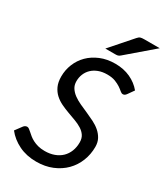

<svg xmlns="http://www.w3.org/2000/svg" viewBox="-207 -919 868 1010"><g transform="rotate(30 226.5 -414.0)"><path d="M5.4 0ZM426.3 -541.5Q421.4 -534.7 416.7 -531.5Q412.1 -528.3 405.3 -528.3Q397.5 -528.3 388.7 -536.1Q379.9 -543.9 366.5 -553Q353 -562 333.3 -569.8Q313.5 -577.6 284.2 -577.6Q254.4 -577.6 231.4 -568.8Q208.5 -560.1 192.6 -544.9Q176.8 -529.8 168.5 -509.5Q160.2 -489.3 160.2 -465.8Q160.2 -442.4 171.4 -425.3Q182.6 -408.2 200.7 -395Q218.8 -381.8 242.2 -371.1Q265.6 -360.4 289.8 -349.9Q314 -339.4 337.4 -327.6Q360.8 -315.9 378.9 -300.3Q397 -284.7 408.2 -264.2Q419.4 -243.7 419.4 -215.8Q419.4 -170.4 403.3 -129.9Q387.2 -89.4 357.2 -59.1Q327.1 -28.8 284.2 -11Q241.2 6.8 188 6.8Q128.9 6.8 82.3 -15.9Q35.6 -38.6 5.4 -77.1L35.6 -117.7Q39.6 -123 45.2 -126Q50.8 -128.9 56.6 -128.9Q62.5 -128.9 69.1 -124Q75.7 -119.1 83.5 -112.1Q91.3 -105 101.8 -96.4Q112.3 -87.9 126 -80.8Q139.6 -73.7 157.5 -68.8Q175.3 -64 198.7 -64Q230.5 -64 256.1 -73.5Q281.7 -83 299.6 -100.3Q317.4 -117.7 326.9 -141.8Q336.4 -166 336.4 -195.3Q336.4 -219.7 325.4 -236.1Q314.5 -252.4 296.1 -263.9Q277.8 -275.4 254.6 -283.9Q231.4 -292.5 207.3 -301.3Q183.1 -310.1 160.2 -321Q137.2 -332 118.9 -348.6Q100.6 -365.2 89.6 -389.2Q78.6 -413.1 78.6 -447.8Q78.6 -487.3 93.3 -523.4Q107.9 -559.6 135.5 -587.2Q163.1 -614.7 202.9 -631.3Q242.7 -647.9 292.5 -647.9Q343.3 -647.9 384 -629.2Q424.8 -610.4 451.7 -577.6ZM453.1 -835 295.9 -700.2Q288.1 -693.4 281.7 -691.9Q275.4 -690.4 265.6 -690.4H206.1L319.8 -819.8Q328.6 -830.1 336.7 -832.5Q344.7 -835 359.4 -835Z"/></g></svg>

Font: Carlito
Style: Italic
Weight: 400
Italic angle: -7°
Designer: Lukasz Dziedzic
Foundry: tyPoland Lukasz Dziedzic
Version: Version 1.104